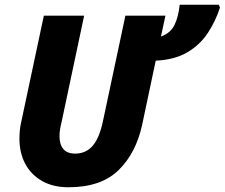

<svg xmlns="http://www.w3.org/2000/svg" viewBox="-20 -780 948 810"><path d="M269 10Q203 10 156.5 -17Q110 -44 86 -90Q62 -136 62 -195Q62 -211 63.5 -228.5Q65 -246 69 -263L165 -714H335L240 -266Q236 -250 233.5 -235Q231 -220 231 -206Q231 -171 247 -151.5Q263 -132 297 -132Q343 -132 371.5 -165.5Q400 -199 415 -272L509 -714H678L659 -626Q699 -640 716 -674.5Q733 -709 738 -760H903L908 -748Q890 -692 857.5 -642Q825 -592 771.5 -560Q718 -528 637 -524L580 -255Q554 -134 480 -62Q406 10 269 10Z"/></svg>

Font: Noto Sans Disp ExtBd
Style: Italic
Weight: 800
Italic angle: -12°
Designer: Monotype Design Team
Foundry: Monotype Imaging Inc.
Version: Version 2.000;GOOG;noto-source:20170915:90ef993387c0